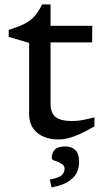

<svg xmlns="http://www.w3.org/2000/svg" viewBox="-20 -622 472 870"><path d="M209 -153Q209 -109 232.8 -91.2Q256.5 -73.5 306.5 -73.5Q328.5 -73.5 354 -78Q379.5 -82.5 408 -90.5V-49.5Q369.5 -27 340.2 -14Q311 -1 288.2 4.5Q265.5 10 245.5 10Q208.5 10 178.2 -2.5Q148 -15 130 -40.8Q112 -66.5 112 -104.5V-427.5L19.5 -455V-486.5Q48.5 -496 69 -504.2Q89.5 -512.5 104.5 -521.8Q119.5 -531 130.5 -542Q141.5 -553 151.2 -567.8Q161 -582.5 171 -602H209V-487.5ZM171.5 -430 174.5 -505H398L397.5 -430ZM206 191.5Q246 184 259.2 172.2Q272.5 160.5 272.5 142.5Q272.5 130.5 263.8 123.5Q255 116.5 243.5 112.2Q232 108 223.2 104.2Q214.5 100.5 214.5 95Q214.5 69.5 229.2 55.5Q244 41.5 276 41.5Q304 41.5 321.2 57.8Q338.5 74 338.5 112Q338.5 135.5 329 158Q319.5 180.5 292.5 198.8Q265.5 217 213.5 227.5Z"/></svg>

Font: Newsreader 7pt
Style: Regular
Weight: 400
Designer: Hugues Gentile
Foundry: Production Type
Version: Version 1.003